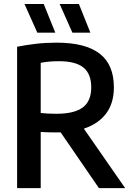

<svg xmlns="http://www.w3.org/2000/svg" viewBox="-20 -968 677 988"><path d="M68 0V-727.5Q113 -736.5 163.8 -742.5Q214.5 -748.5 271.5 -748.5Q419.5 -748.5 492.8 -692Q566 -635.5 566 -518.5Q566 -437 526 -383.8Q486 -330.5 411.5 -306L624 0H489L292 -287Q281 -286.5 269 -286.5Q244.5 -286.5 226.5 -287.2Q208.5 -288 189.5 -289V0ZM269.5 -382.5Q362 -382.5 405.8 -415Q449.5 -447.5 449.5 -518.5Q449.5 -588 409.2 -620.5Q369 -653 284 -653Q255.5 -653 233.5 -651Q211.5 -649 189.5 -645V-386.5Q211.5 -384.5 229 -383.5Q246.5 -382.5 269.5 -382.5ZM352.5 -800 287 -947.5H386L445 -800ZM172 -800 106 -947.5H205L264.5 -800Z"/></svg>

Font: Encode Sans Semi Condensed SemiBold
Style: Regular
Weight: 600
Width: 4
Designer: Multiple Designers
Foundry: Impallari Type
Version: Version 3.000; ttfautohint (v1.8.3) -l 8 -r 50 -G 200 -x 14 